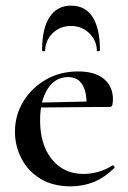

<svg xmlns="http://www.w3.org/2000/svg" viewBox="-20 -648 454 680"><path d="M231 12Q167 12 123 -15Q79 -42 56 -86.5Q33 -131 33 -181Q33 -240 62.5 -288.5Q92 -337 142.5 -366Q193 -395 257 -395Q316 -395 348 -368.5Q380 -342 380 -296Q380 -285 378 -277Q376 -269 369 -269H286Q289 -317 273 -346Q257 -375 221 -375Q176 -375 149 -333.5Q122 -292 122 -222Q122 -165 140.5 -122.5Q159 -80 193.5 -56Q228 -32 276 -32Q301 -32 328 -39.5Q355 -47 378 -62Q380 -64 383.5 -60Q387 -56 385 -53Q349 -18 311 -3Q273 12 231 12ZM93 -267 92 -284 314 -289V-269ZM140 -468Q140 -466 134.5 -466.5Q129 -467 129 -470Q129 -547 155.5 -587.5Q182 -628 232 -628Q282 -628 308 -587.5Q334 -547 334 -470Q334 -467 328.5 -466.5Q323 -466 323 -468Q323 -504 296.5 -530Q270 -556 232 -556Q192 -556 166 -530Q140 -504 140 -468Z"/></svg>

Font: Cormorant Light SemiBold
Style: Regular
Weight: 600
Version: Version 4.000